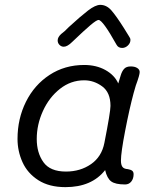

<svg xmlns="http://www.w3.org/2000/svg" viewBox="-20 -760 663 789"><path d="M545 -428Q539 -414 529 -377Q512 -314 494.5 -223.5Q477 -133 477 -100Q477 -83 483 -74.5Q489 -66 505 -65Q517 -63 523 -58.5Q529 -54 529 -44Q529 -26 519.5 -14Q510 -2 494 -2Q454 -2 437 -14.5Q420 -27 412 -61Q357 9 249 9Q182 9 137.5 -19.5Q93 -48 72.5 -93.5Q52 -139 52 -189Q52 -272 86.5 -341.5Q121 -411 183.5 -452Q246 -493 326 -493Q376 -493 413.5 -472Q451 -451 466 -417L476 -450Q481 -467 490 -477Q499 -487 517 -487Q534 -487 544 -480.5Q554 -474 554 -464Q554 -458 550.5 -445.5Q547 -433 545 -428ZM434 -325Q434 -380 400 -405Q366 -430 326 -430Q271 -430 226.5 -395Q182 -360 156.5 -304Q131 -248 131 -189Q131 -132 158.5 -93.5Q186 -55 251 -55Q310 -55 354 -85.5Q398 -116 409 -173Q434 -300 434 -325ZM459 -576Q402 -678 385 -678Q377 -678 351.5 -656.5Q326 -635 277 -588Q257 -568 242 -568Q232 -568 224.5 -575.5Q217 -583 217 -594Q217 -607 231 -620Q245 -630 263 -649Q311 -693 341.5 -716.5Q372 -740 392 -740Q418 -740 438 -717Q458 -694 489 -645L510 -611Q516 -603 516 -596Q516 -583 505.5 -573Q495 -563 482 -563Q466 -563 459 -576Z"/></svg>

Font: Mali
Style: Italic
Weight: 400
Italic angle: -10°
Version: Version 1.000; ttfautohint (v1.6)